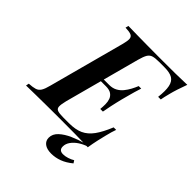

<svg xmlns="http://www.w3.org/2000/svg" viewBox="-282 -853 1187 1187"><g transform="rotate(45 311.0 -260.0)"><path d="M217 -346 222 -366H411L406 -346ZM321 -366Q350 -366 371.5 -377.5Q393 -389 408.5 -408Q424 -427 435.5 -448.5Q447 -470 455 -490H477Q461 -440 454 -412Q447 -384 439 -356Q435 -338 430.5 -321Q426 -304 421.5 -281Q417 -258 410 -222H387Q389 -243 389 -265Q389 -287 382.5 -305Q376 -323 359.5 -334.5Q343 -346 312 -346ZM587 -528Q594 -587 587 -621.5Q580 -656 556 -670.5Q532 -685 484 -685H439Q405 -685 386.5 -679.5Q368 -674 357.5 -656.5Q347 -639 337 -602L204 -106Q195 -70 196 -52Q197 -34 213 -28.5Q229 -23 263 -23H312Q369 -23 406 -40Q443 -57 471 -95.5Q499 -134 526 -200H548Q543 -187 537.5 -168Q532 -149 527 -128Q522 -109 514 -73.5Q506 -38 500 0Q449 -2 385.5 -2.5Q322 -3 272 -3Q248 -3 211 -3Q174 -3 130.5 -2.5Q87 -2 43 -1.5Q-1 -1 -40 0L-36 -20Q-2 -22 17 -28Q36 -34 47 -52Q58 -70 67 -106L200 -602Q210 -639 208.5 -656.5Q207 -674 191.5 -680.5Q176 -687 142 -688L147 -708Q186 -707 230 -706.5Q274 -706 317.5 -705.5Q361 -705 398 -705Q435 -705 459 -705Q504 -705 560 -705.5Q616 -706 662 -708Q649 -673 639.5 -643.5Q630 -614 624 -590Q619 -572 615.5 -555.5Q612 -539 610 -528ZM497 -3Q468 6 443 22.5Q418 39 402.5 60.5Q387 82 387 106Q387 139 422 139Q440 139 460.5 132.5Q481 126 497 116L508 133Q473 162 438 175Q403 188 367 188Q329 188 308 172Q287 156 287 129Q287 96 314.5 70.5Q342 45 384 26.5Q426 8 467 -3Z"/></g></svg>

Font: Playfair Display SemiBold
Style: Italic
Weight: 600
Italic angle: -14°
Designer: Claus Eggers Sørensen
Foundry: Claus Eggers Sørensen
Version: Version 1.203